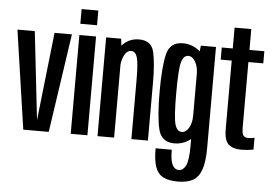

<svg xmlns="http://www.w3.org/2000/svg" viewBox="-62 -840 1644 1157"><g transform="rotate(5 760.5 -261.5)"><path d="M98.5 0 11 -597.5H116L175.5 -69H176.5L235.5 -597.5H340.5L252.5 0Z M385.5 0V-597.5H486.5V0ZM385.5 -754.5H486.5V-665.5H385.5Z M547.5 0V-597.5H638.5L643 -555.5Q684 -602.5 747 -602.5Q823 -602.5 837.8 -532.5Q852.5 -462.5 852.5 -358V0H752.5V-357Q752.5 -457 742.2 -493Q732 -529 705.5 -529Q679.5 -529 663 -496.5Q651 -472.5 648 -440.5V0Z M1053 230.5Q996.5 230.5 963.5 212.8Q930.5 195 916.5 154Q902.5 113 902.5 42.5H1000.5Q1000.5 107 1014.2 133.8Q1028 160.5 1053.5 160.5Q1079 160.5 1095 129.5Q1111 98.5 1111 11.5V-32Q1068 3 1011.5 3Q932.5 3 914.8 -75.2Q897 -153.5 897 -300Q897 -446.5 914.8 -524.5Q932.5 -602.5 1011.5 -602.5Q1070 -602.5 1114 -565Q1115.5 -563.5 1116.5 -562.5L1120.5 -597.5H1212V10.5Q1212 97 1195.2 144.8Q1178.5 192.5 1143.5 211.5Q1108.5 230.5 1053 230.5ZM1111 -427Q1110.5 -469.5 1094 -498.5Q1076.5 -529.5 1050.5 -529.5Q1022 -529.5 1009.8 -487.5Q997.5 -445.5 997.5 -299.5Q997.5 -153 1009.8 -111.2Q1022 -69.5 1050.5 -69.5Q1076.5 -69.5 1094 -100Q1110.5 -129 1111 -172Z M1417.5 6Q1368.5 6 1341 -17.2Q1313.5 -40.5 1313.5 -109.5V-524H1247V-597.5H1313.5V-723.5H1414.5V-597.5H1504.5V-524H1414.5V-131.5Q1414.5 -91 1424 -79.5Q1433.5 -68 1453.5 -68Q1472.5 -68 1491 -73V-1Q1452.5 6 1417.5 6Z"/></g></svg>

Font: Anybody Condensed Medium
Style: Regular
Weight: 500
Width: 3
Designer: Tyler Finck
Foundry: Etcetera Type Company
Version: Version 1.010; ttfautohint (v1.8.3) -l 8 -r 50 -G 200 -x 14 